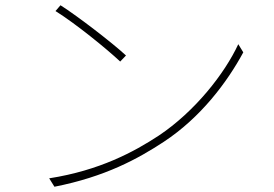

<svg xmlns="http://www.w3.org/2000/svg" viewBox="-20 -709 1040 730"><path d="M210 -689 191 -667C268 -619 387 -522 437 -475L459 -498C411 -543 275 -648 210 -689ZM167 -31 187 1C380 -37 504 -105 603 -170C744 -263 844 -397 905 -510L886 -541C834 -429 721 -285 583 -193C490 -132 359 -61 167 -31Z"/></svg>

Font: Noto Sans Japanese Thin
Style: Regular
Weight: 100
Designer: Ryoko NISHIZUKA (kana & ideographs); Paul D. Hunt (Latin, Greek & Cyrillic); Wenlong ZHANG (bopomofo); Sandoll Communica
Foundry: Adobe Systems Incorporated
Version: Version 1.000;PS 1;hotconv 1.0.78;makeotf.lib2.5.61930